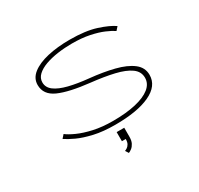

<svg xmlns="http://www.w3.org/2000/svg" viewBox="-191 -945 1481 1426"><g transform="rotate(-30 550.0 -232.0)"><path d="M544 11Q440.5 11 363.2 -6.8Q286 -24.5 233.2 -49Q180.5 -73.5 151 -94L176 -122Q202.5 -101 254.2 -77.8Q306 -54.5 379.2 -38.2Q452.5 -22 544 -22Q656 -22 738 -40.8Q820 -59.5 864.5 -95.2Q909 -131 909 -182Q909 -235 863 -268Q817 -301 734 -320.5Q651 -340 540.5 -352Q366.5 -371 278.8 -410.2Q191 -449.5 191 -533Q191 -590 240.2 -628.5Q289.5 -667 374.2 -686.5Q459 -706 565 -706Q700 -706 788.5 -677.5Q877 -649 924 -616L899 -588Q872 -606.5 825.8 -626.2Q779.5 -646 714.2 -659.5Q649 -673 565 -673Q502 -673 442.2 -664.5Q382.5 -656 335 -638.8Q287.5 -621.5 259.2 -595Q231 -568.5 231 -532Q231 -488 270 -459Q309 -430 380 -412.2Q451 -394.5 546.5 -385Q662 -373.5 753 -350.5Q844 -327.5 896.5 -287.2Q949 -247 949 -183.5Q949 -89.5 841.5 -39.2Q734 11 544 11ZM524.5 141V63H589.5V141Q589.5 173 578.8 194Q568 215 553 226.5Q538 238 526 242.5L508.5 215Q517 212 528.5 204.8Q540 197.5 548.8 182.2Q557.5 167 557.5 141Z"/></g></svg>

Font: Trispace Expanded Thin
Style: Regular
Weight: 100
Width: 7
Designer: Tyler Finck
Foundry: Etcetera Type Company
Version: Version 1.210; ttfautohint (v1.8.3)